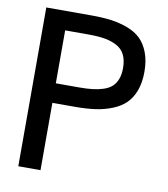

<svg xmlns="http://www.w3.org/2000/svg" viewBox="-81 -790 754 860"><g transform="rotate(10 295.5 -360.0)"><path d="M267.1 -394Q301.8 -394 327.6 -397Q353.5 -399.9 376.7 -407.5Q399.9 -415 414.6 -428.2Q429.2 -441.4 437.5 -462.6Q445.8 -483.9 445.8 -513.2Q445.8 -549.3 433.6 -573.7Q421.4 -598.1 396.5 -611.3Q371.6 -624.5 341.1 -629.6Q310.5 -634.8 267.1 -634.8H161.1V-394ZM543 -513.2Q543 -464.4 529.3 -427.7Q515.6 -391.1 491.9 -368.2Q468.3 -345.2 432.1 -330.8Q396 -316.4 355.7 -310.8Q315.4 -305.2 264.2 -305.2H161.1V1H60.1V-721.2H264.2Q315.4 -721.2 354.7 -716.1Q394 -710.9 430.7 -697.3Q467.3 -683.6 491 -660.6Q514.6 -637.7 528.8 -600.6Q543 -563.5 543 -513.2Z"/></g></svg>

Font: Perun
Style: Regular
Weight: 400
Version: Version 1.0000